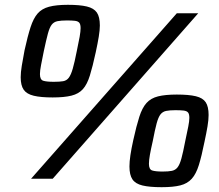

<svg xmlns="http://www.w3.org/2000/svg" viewBox="-20 -743 912 798"><path d="M109 0 715 -688H804L199 0ZM199 -338Q150 -338 120.5 -345Q91 -352 78.5 -370Q66 -388 66 -422Q66 -442 70.5 -469.5Q75 -497 82 -534Q95 -593 107 -630Q119 -667 136.5 -687Q154 -707 184 -715Q214 -723 262 -723Q312 -723 341 -716Q370 -709 382.5 -691Q395 -673 395 -637Q395 -618 390.5 -590.5Q386 -563 378 -526Q365 -466 353.5 -429Q342 -392 324.5 -372.5Q307 -353 277 -345.5Q247 -338 199 -338ZM204 -403Q228 -403 242.5 -405.5Q257 -408 266 -420Q275 -432 282.5 -458Q290 -484 299 -530Q307 -567 311 -590Q315 -613 315 -626Q315 -642 309.5 -648.5Q304 -655 291.5 -656.5Q279 -658 258 -658Q234 -658 219 -655Q204 -652 195 -640.5Q186 -629 179 -603Q172 -577 162 -530Q155 -495 150.5 -472Q146 -449 146 -435Q146 -412 159.5 -407.5Q173 -403 204 -403ZM652 35Q602 35 572.5 28Q543 21 530.5 2.5Q518 -16 518 -51Q518 -71 522 -98Q526 -125 534 -161Q547 -220 559 -257.5Q571 -295 589 -315Q607 -335 637 -342.5Q667 -350 715 -350Q765 -350 794 -343Q823 -336 835 -318Q847 -300 847 -265Q847 -245 842.5 -218Q838 -191 830 -154Q818 -94 806.5 -57Q795 -20 777 0Q759 20 729.5 27.5Q700 35 652 35ZM656 -30Q680 -30 694.5 -33Q709 -36 718 -47.5Q727 -59 734 -84.5Q741 -110 750 -157Q758 -194 762.5 -217Q767 -240 767 -253Q767 -269 761.5 -275.5Q756 -282 743 -283.5Q730 -285 709 -285Q685 -285 670.5 -282Q656 -279 647 -267.5Q638 -256 631 -230Q624 -204 615 -157Q607 -122 603 -99.5Q599 -77 599 -62Q599 -39 612.5 -34.5Q626 -30 656 -30Z"/></svg>

Font: Saira Thin SemiBold
Style: Italic
Weight: 600
Italic angle: -12°
Version: Version 1.101